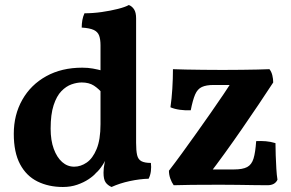

<svg xmlns="http://www.w3.org/2000/svg" viewBox="-20 -737 1159 766"><path d="M308 -467Q331 -467 350.5 -463.5Q370 -460 392 -454V-361Q374 -383 354.5 -395.5Q335 -408 306 -408Q287 -408 265.5 -400.5Q244 -393 225 -373.5Q206 -354 194 -317.5Q182 -281 182 -224Q182 -177 194.5 -143Q207 -109 228 -90.5Q249 -72 276 -72Q302 -72 326 -88.5Q350 -105 365.5 -142.5Q381 -180 381 -242L420 -140Q404 -101 390 -79.5Q376 -58 363 -47Q353 -35 333.5 -22Q314 -9 288 0Q262 9 231 9Q174 9 129.5 -13Q85 -35 60 -82Q35 -129 35 -203Q35 -279 69 -339Q103 -399 164.5 -433Q226 -467 308 -467ZM523 -167Q523 -136 527 -118.5Q531 -101 544 -94Q557 -87 582 -87Q584 -71 582 -54.5Q580 -38 573 -24Q537 -23 497.5 -14.5Q458 -6 425 9Q409 2 401 -10Q393 -22 393 -48Q393 -68 397.5 -88Q402 -108 410 -135ZM523 -571V-130H381V-571ZM494 -717Q507 -712 515 -699.5Q523 -687 523 -664V-537H381V-556Q381 -580 375.5 -595Q370 -610 354 -617.5Q338 -625 306 -627Q306 -642 308.5 -656.5Q311 -671 317 -684Q351 -684 386 -689Q421 -694 450.5 -701.5Q480 -709 494 -717ZM673 2Q665 -9 659.5 -24.5Q654 -40 654 -56Q678 -87 706 -125.5Q734 -164 763.5 -205.5Q793 -247 821 -287Q849 -327 872.5 -362Q896 -397 912 -423L942 -398H832Q803 -398 785.5 -390Q768 -382 758.5 -360Q749 -338 741 -297Q720 -296 698 -299Q676 -302 660 -309Q665 -343 667.5 -383Q670 -423 670 -461Q691 -460 721.5 -459.5Q752 -459 790 -458.5Q828 -458 868 -458Q910 -458 944.5 -458.5Q979 -459 1007 -459.5Q1035 -460 1055 -461Q1063 -451 1066.5 -436.5Q1070 -422 1070 -408Q1044 -368 1012 -320.5Q980 -273 945.5 -223Q911 -173 877 -126Q843 -79 813 -40L792 -61H914Q948 -61 966 -70.5Q984 -80 991.5 -104.5Q999 -129 1002 -174Q1022 -175 1040.5 -173.5Q1059 -172 1079 -166Q1079 -145 1080 -117.5Q1081 -90 1082.5 -64Q1084 -38 1087 -20Q1077 2 1047 2Q1024 2 993 1.5Q962 1 927 0.5Q892 0 857 0Q791 0 745.5 0.5Q700 1 673 2Z"/></svg>

Font: Vollkorn
Style: Bold
Weight: 700
Designer: Friedrich Althausen
Foundry: Friedrich Althausen
Version: Version 5.000